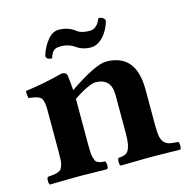

<svg xmlns="http://www.w3.org/2000/svg" viewBox="-96 -725 808 821"><g transform="rotate(-15 308.0 -315.0)"><path d="M360.8 -588.9Q393.6 -588.9 410.2 -631.8Q421.4 -631.8 429.7 -626.2Q438 -620.6 438 -611.8Q425.3 -568.8 400.4 -543.9Q375.5 -519 347.2 -519Q310.1 -519 282.2 -540Q256.3 -557.1 224.1 -557.1Q214.4 -557.1 208.5 -556.2Q202.6 -555.2 195.8 -551.5Q189 -547.9 183.8 -539.3Q178.7 -530.8 174.8 -517.1Q148.9 -517.1 148.9 -535.2Q161.6 -575.2 184.1 -601.6Q206.5 -627.9 231.9 -627.9Q275.4 -627.9 306.2 -603Q324.2 -588.9 360.8 -588.9ZM228 -122.1Q228 -100.6 228.8 -86.7Q229.5 -72.8 232.4 -62.7Q235.4 -52.7 238 -47.4Q240.7 -42 247.8 -38.8Q254.9 -35.6 261 -34.4Q267.1 -33.2 279.8 -32.2Q284.2 -27.8 284.2 -15.1Q284.2 -2.4 279.8 2Q193.8 0 163.1 0Q109.9 0 25.9 2Q21.5 -2.4 21.5 -15.1Q21.5 -27.8 25.9 -32.2Q44.4 -33.7 52.7 -34.7Q61 -35.6 71.3 -39.3Q81.5 -43 85.2 -47.9Q88.9 -52.7 92.8 -63Q96.7 -73.2 97.4 -86.9Q98.1 -100.6 98.1 -122.1V-309.1Q98.1 -351.1 86.7 -363Q75.2 -375 33.2 -378.9Q31.7 -383.8 30.5 -395Q29.3 -406.2 30.8 -411.1Q111.8 -421.4 196.8 -443.8Q218.8 -443.8 220.2 -426.8Q224.1 -397.5 226.6 -362.3Q346.2 -443.8 393.1 -443.8Q525.9 -443.8 525.9 -284.2V-127.9Q525.9 -95.7 529.1 -77.9Q532.2 -60.1 542 -49.8Q551.8 -39.6 564.7 -36.4Q577.6 -33.2 603 -32.2Q607.4 -27.8 607.4 -15.1Q607.4 -2.4 603 2Q517.1 0 460.9 0Q422.9 0 338.9 2Q334.5 -2.4 334.5 -15.1Q334.5 -27.8 338.9 -32.2Q361.8 -33.7 372.6 -39.8Q383.3 -45.9 389.6 -66.2Q396 -86.4 396 -127.9V-294.9Q396 -370.1 326.2 -370.1Q313 -370.1 285.4 -356.9Q257.8 -343.8 228 -323.2V-321.3Z"/></g></svg>

Font: Linux Libertine G
Style: Bold
Weight: 700
Designer: Philipp H. Poll
Foundry: Philipp H. Poll
Version: Version 5.0.3